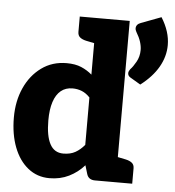

<svg xmlns="http://www.w3.org/2000/svg" viewBox="-55 -830 808 888"><g transform="rotate(5 349.5 -385.5)"><path d="M207 8Q150 8 107.5 -26Q65 -60 42 -120Q19 -180 19 -258Q19 -334 46.5 -395Q74 -456 124 -492.5Q174 -529 241 -529Q281 -529 309 -517Q337 -505 359 -486V-749H514V0H418Q388 0 380 -26L368 -66Q338 -32 297.5 -12Q257 8 207 8ZM261 -111Q294 -111 317 -124Q340 -137 359 -160V-380Q341 -399 321 -407Q301 -415 278 -415Q246 -415 224 -397Q202 -379 190.5 -344Q179 -309 179 -258Q179 -186 199 -148.5Q219 -111 261 -111ZM379 -749 365 -631 321 -640Q303 -644 292.5 -652.5Q282 -661 282 -678V-749ZM494 0 508 -118 552 -109Q570 -105 580.5 -96.5Q591 -88 591 -71V0ZM566 -744 659 -779Q679 -747 689 -715.5Q699 -684 699 -653Q699 -600 671 -551Q643 -502 588 -460L539 -489Q528 -496 528 -508Q528 -513 530.5 -518Q533 -523 536 -527Q548 -539 562 -564Q576 -589 576 -619Q576 -637 569.5 -657.5Q563 -678 549 -701Q547 -705 545.5 -709Q544 -713 544 -717Q544 -736 566 -744Z"/></g></svg>

Font: Aleo Black
Style: Regular
Weight: 900
Designer: Alessio Laiso
Foundry: Alessio Laiso
Version: Version 2.001;gftools[0.9.29]